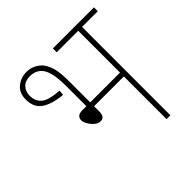

<svg xmlns="http://www.w3.org/2000/svg" viewBox="-166 -774 916 916"><g transform="rotate(-45 292.0 -316.0)"><path d="M139 -632Q162 -632 183.5 -622Q205 -612 221 -592Q235 -572 243 -542.5Q251 -513 251 -455V-314H452V-596H307V-622H584V-596H478V0H452V-288H251V-252Q251 -215 223 -215Q207 -215 193 -227Q179 -239 169.5 -255Q160 -271 160 -284Q160 -297 168.5 -305.5Q177 -314 197 -314H225V-446Q225 -495 219.5 -524Q214 -553 202 -573Q179 -606 136 -606Q103 -606 86 -587Q69 -568 69 -541Q69 -504 93 -483Q117 -462 187 -457L185 -431Q117 -437 80 -462Q43 -487 43 -541Q43 -585 71.5 -608.5Q100 -632 139 -632Z"/></g></svg>

Font: Noto Sans Devanagari UI SemiCondensed Thin
Style: Regular
Weight: 100
Width: 4
Designer: Jelle Bosma - Monotype Design Team
Foundry: Monotype Imaging Inc.
Version: Version 2.004